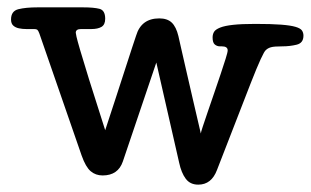

<svg xmlns="http://www.w3.org/2000/svg" viewBox="-20 -485 845 522"><path d="M526 -122Q526 -125 531.5 -141.5Q537 -158 545 -181.5Q553 -205 562.5 -232.5Q572 -260 580 -284Q588 -308 593.5 -325.5Q599 -343 599 -348Q599 -359 583 -359H578Q570 -359 564 -364Q558 -369 558 -383Q558 -392 562 -398.5Q566 -405 578.5 -410Q591 -415 614 -417.5Q637 -420 674 -420Q718 -420 744 -418Q770 -416 783.5 -412Q797 -408 801 -402Q805 -396 805 -388Q805 -368 786.5 -363.5Q768 -359 748 -359Q725 -359 716.5 -356.5Q708 -354 703 -349Q695 -344 661.5 -258.5Q628 -173 570 -23Q555 17 519 17Q497 17 485 1Q473 -15 467 -43L405 -315L314 -46Q301 -8 259 -8Q240 -8 226.5 -19.5Q213 -31 202 -62L87 -394Q84 -402 81.5 -404Q79 -406 73 -406Q63 -406 52 -406Q41 -406 31.5 -408Q22 -410 16 -415.5Q10 -421 10 -432Q10 -455 30 -460Q50 -465 82 -465H206Q235 -465 250.5 -461Q266 -457 266 -434Q266 -418 256 -412Q246 -406 228 -406H200Q186 -406 186 -396Q186 -394 188 -385Q190 -376 198 -348.5Q206 -321 222 -269.5Q238 -218 266 -131Q281 -177 295 -219.5Q309 -262 320 -296.5Q331 -331 339 -355Q347 -379 350 -388Q364 -435 413 -435Q435 -435 447 -423.5Q459 -412 465 -387Q466 -382 472 -356Q478 -330 486.5 -292.5Q495 -255 505.5 -210Q516 -165 526 -122Z"/></svg>

Font: Life Savers ExtraBold
Style: Regular
Weight: 800
Designer: Pablo Impallari, Rodrigo Fuenzalida, Brenda Gallo
Foundry: Pablo Impallari, Rodrigo Fuenzalida, Brenda Gallo
Version: Version 3.001; ttfautohint (v0.95) -l 8 -r 50 -G 200 -x 14 -